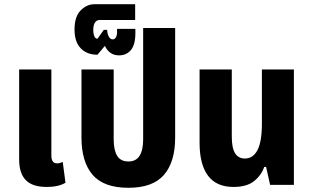

<svg xmlns="http://www.w3.org/2000/svg" viewBox="-20 -878 1481 912"><path d="M202 10Q134 10 102.5 -22.5Q71 -55 71 -120V-548H224V-139Q224 -102 251 -102Q264 -102 278 -109L291 -10Q258 10 202 10Z M590 14Q473 14 420 -47.5Q367 -109 367 -225V-548H520V-216Q520 -165 536.5 -138Q553 -111 590 -111Q626 -111 643 -138Q660 -165 660 -216V-745H812V-225Q812 -109 759 -47.5Q706 14 590 14Z M545 -615Q500 -615 478 -660L443 -618Q393 -618 363.5 -648.5Q334 -679 334 -738Q334 -799 363 -828.5Q392 -858 429 -858H622V-783H452Q440 -783 431.5 -771.5Q423 -760 423 -735Q423 -718 428 -706Q433 -694 443 -694L473 -736H489Q490 -716 497 -703.5Q504 -691 516 -691Q525 -691 530.5 -700.5Q536 -710 536 -726V-741H623V-720Q623 -666 602 -640.5Q581 -615 545 -615Z M1089 10Q1008 10 968 -43.5Q928 -97 928 -200V-548H1081V-229Q1081 -174 1097 -149.5Q1113 -125 1143 -125Q1182 -125 1203 -165Q1224 -205 1224 -291V-548H1376V0H1263L1244 -85H1235Q1221 -45 1186.5 -17.5Q1152 10 1089 10Z"/></svg>

Font: Noto Sans Thai Cond ExtBd
Style: Regular
Weight: 800
Width: 3
Designer: Monotype Design Team
Foundry: Monotype Imaging Inc.
Version: Version 2.002; ttfautohint (v1.8.4.7-5d5b)